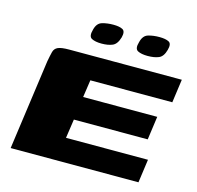

<svg xmlns="http://www.w3.org/2000/svg" viewBox="-92 -705 822 801"><g transform="rotate(15 318.5 -304.0)"><path d="M473 -519Q446 -519 430.5 -527Q415 -535 424 -565Q431 -595 452.5 -601.5Q474 -608 501 -608Q528 -608 542 -600.5Q556 -593 548 -565Q540 -535 521 -527Q502 -519 473 -519ZM274 -519Q247 -519 231.5 -527Q216 -535 225 -566Q232 -595 253.5 -601.5Q275 -608 302 -608Q329 -608 342.5 -600.5Q356 -593 349 -566Q340 -535 321 -527Q302 -519 274 -519ZM21 0 75 -389Q80 -416 84 -431.5Q88 -447 102.5 -453.5Q117 -460 150 -460H637L623 -359H269L258 -284H578L564 -183H245L233 -101H587L573 0Z"/></g></svg>

Font: Genos Thin ExtraBold
Style: Italic
Weight: 800
Italic angle: -8°
Version: Version 1.010